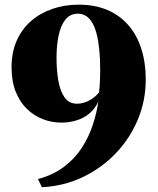

<svg xmlns="http://www.w3.org/2000/svg" viewBox="-20 -773 678 822"><path d="M317 -753Q386.5 -753 439.8 -730.2Q493 -707.5 529.8 -665Q566.5 -622.5 585.2 -563.5Q604 -504.5 604 -433Q604 -341.5 569.8 -260.2Q535.5 -179 474.8 -115.8Q414 -52.5 333.2 -14.2Q252.5 24 159.5 28.5L142.5 -6.5Q208 -24 254.2 -59Q300.5 -94 330.2 -140Q360 -186 377 -237.5Q394 -289 401 -338.5Q387.5 -308 363.5 -287.8Q339.5 -267.5 308.2 -257.8Q277 -248 243 -248Q202.5 -248 164.2 -262.5Q126 -277 95.5 -306.5Q65 -336 47.2 -380.5Q29.5 -425 29.5 -485Q29.5 -549 51.5 -598.8Q73.5 -648.5 112.8 -682.8Q152 -717 204.2 -735Q256.5 -753 317 -753ZM309.5 -329Q326 -329 343.2 -334.8Q360.5 -340.5 376.2 -351.5Q392 -362.5 404 -377.5Q405.5 -389 406.5 -402.2Q407.5 -415.5 408.2 -432.8Q409 -450 409 -472.5Q409 -522 405 -560.8Q401 -599.5 393.5 -628.5Q386 -657.5 374.5 -676.5Q363 -695.5 347.8 -705Q332.5 -714.5 314 -714.5Q280.5 -714.5 260.2 -689.2Q240 -664 231 -621.2Q222 -578.5 222 -526Q222 -472 229.8 -427.5Q237.5 -383 256.5 -356Q275.5 -329 309.5 -329Z"/></svg>

Font: Merriweather 120pt Black
Style: Regular
Weight: 900
Designer: Eben Sorkin
Foundry: Eben Sorkin
Version: Version 2.100